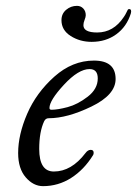

<svg xmlns="http://www.w3.org/2000/svg" viewBox="-20 -621 468 656"><path d="M312 -510Q368 -510 403 -563Q408 -570 411.5 -577.5Q415 -585 416.5 -587.5Q418 -590 421 -590Q431 -590 427 -575Q413 -530 377.5 -504Q342 -478 293 -478Q253 -478 221.5 -498Q190 -518 190 -552Q190 -574 206 -587.5Q222 -601 243 -601Q256 -601 264.5 -592Q273 -583 273 -569Q273 -563 269 -553Q265 -543 265 -535Q265 -510 312 -510ZM127 15Q94 15 68 -15Q42 -45 42 -98Q42 -161 73 -232.5Q104 -304 165.5 -359Q227 -414 301 -414Q375 -414 375 -351Q375 -297 292.5 -257Q210 -217 146 -217Q136 -217 131 -207Q114 -171 114 -112Q114 -35 164 -35Q224 -35 272 -98Q280 -109 290 -109Q300 -109 300 -99Q300 -94 298 -91Q267 -41 223 -13Q179 15 127 15ZM286 -385Q248 -385 198.5 -331.5Q149 -278 149 -252Q149 -246 156 -246Q177 -246 211 -255Q245 -264 279.5 -290.5Q314 -317 314 -353Q314 -385 286 -385Z"/></svg>

Font: EB Garamond 12
Style: Italic
Weight: 400
Italic angle: -17°
Version: Version 0.016; ttfautohint (v1.8.4)